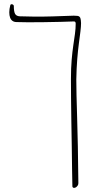

<svg xmlns="http://www.w3.org/2000/svg" viewBox="-20 -671 470 931"><path d="M373 -559Q373 -543 370 -518.5Q367 -494 362.5 -460.5Q358 -427 354.5 -383.5Q351 -340 350 -286Q350 -255 351 -209.5Q352 -164 354 -102Q356 -40 357.5 39.5Q359 119 360 217Q360 224 356.5 229Q353 234 348.5 237Q344 240 339 240Q336 240 333.5 238Q331 236 331 232Q330 201 329.5 150.5Q329 100 328 40.5Q327 -19 326 -80Q325 -141 324.5 -195Q324 -249 324 -287Q324 -341 327.5 -381Q331 -421 335.5 -451.5Q340 -482 343.5 -507Q347 -532 347 -556Q347 -561 345.5 -563.5Q344 -566 342 -566.5Q340 -567 337 -567Q312 -566 273.5 -565Q235 -564 193.5 -563.5Q152 -563 116.5 -563Q81 -563 61 -564Q49 -564 41 -569.5Q33 -575 29 -585.5Q25 -596 25 -611.5Q25 -627 30 -646Q31 -650 35 -650.5Q39 -651 43 -648.5Q47 -646 47 -642Q47 -615 53 -604Q59 -593 75 -592Q103 -591 144 -590.5Q185 -590 235 -591.5Q285 -593 338 -595Q346 -595 355.5 -594Q365 -593 369 -585Q371 -580 372 -572Q373 -564 373 -559Z"/></svg>

Font: Noto Rashi Hebrew Thin
Style: Regular
Weight: 250
Version: Version 1.006